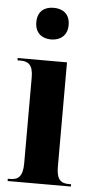

<svg xmlns="http://www.w3.org/2000/svg" viewBox="-55 -800 412 834"><g transform="rotate(5 151.5 -383.5)"><path d="M145 -629C184 -629 216 -651 216 -698C216 -747 184 -767 145 -767C106 -767 75 -747 75 -698C75 -651 106 -629 145 -629ZM11 0H287V-10H277C243 -10 223 -24 223 -81V-536H8V-526H22C55 -526 76 -512 76 -458V-83C76 -25 56 -10 21 -10H11Z"/></g></svg>

Font: Noto Serif Display ExtraCondensed ExtraBold
Style: Regular
Weight: 800
Width: 2
Designer: Monotype Design Team
Foundry: Monotype Imaging Inc.
Version: Version 2.009